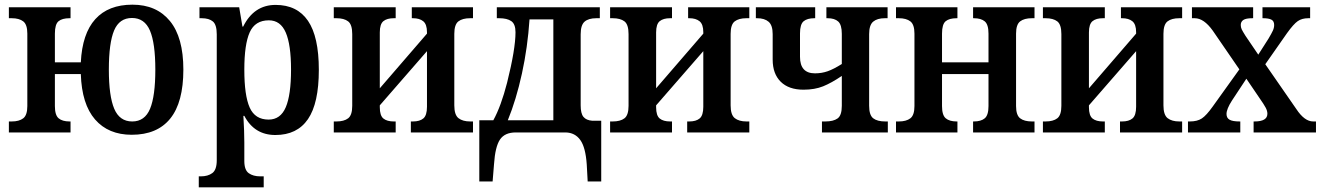

<svg xmlns="http://www.w3.org/2000/svg" viewBox="-20 -567 5659 822"><path d="M326 -250H215V-113Q215 -74 231 -60.5Q247 -47 278 -47H282V0H18V-47H30Q62 -47 79.5 -60.5Q97 -74 97 -113V-423Q97 -462 79.5 -475.5Q62 -489 30 -489H18V-536H282V-489H278Q246 -489 230.5 -476Q215 -463 215 -423V-300H326Q332 -423 388 -485Q444 -547 547 -547Q650 -547 707.5 -477Q765 -407 765 -269Q765 -129 709 -59.5Q653 10 544 10Q444 10 387 -55.5Q330 -121 326 -250ZM645 -269Q645 -382 622 -436Q599 -490 545 -490Q491 -490 468.5 -436.5Q446 -383 446 -269Q446 -156 469 -101.5Q492 -47 546 -47Q600 -47 622.5 -101.5Q645 -156 645 -269Z M831 188H840Q870 188 889 174Q908 160 908 119V-420Q908 -461 891.5 -475Q875 -489 843 -489H834V-536H1004L1018 -453H1021Q1067 -546 1160 -546Q1252 -546 1298.5 -478Q1345 -410 1345 -268Q1345 -125 1298.5 -57Q1252 11 1159 11Q1069 11 1026 -71H1022Q1026 -3 1026 43V122Q1026 161 1045 174.5Q1064 188 1094 188H1109V235H831ZM1226 -269Q1226 -375 1203.5 -427.5Q1181 -480 1131 -480Q1072 -480 1049 -428.5Q1026 -377 1026 -269Q1026 -158 1049 -106.5Q1072 -55 1130 -55Q1181 -55 1203.5 -108Q1226 -161 1226 -269Z M1409 -47H1420Q1453 -47 1470.5 -60.5Q1488 -74 1488 -114V-421Q1488 -462 1470.5 -475.5Q1453 -489 1420 -489H1409V-536H1674V-489H1666Q1637 -489 1621.5 -476.5Q1606 -464 1606 -428V-189L1808 -423V-429Q1808 -463 1792 -476Q1776 -489 1748 -489H1743V-536H2005V-489H1993Q1960 -489 1942.5 -475.5Q1925 -462 1925 -422V-116Q1925 -75 1943 -61Q1961 -47 1993 -47H2005V0H1739V-47H1748Q1777 -47 1792.5 -60Q1808 -73 1808 -110V-348L1606 -116V-108Q1606 -72 1621.5 -59.5Q1637 -47 1666 -47H1674V0H1409Z M2032 -52H2092Q2125 -112 2151 -213Q2187 -357 2187 -429Q2187 -464 2169 -476.5Q2151 -489 2117 -489H2107V-536H2548V-489H2533Q2500 -489 2483 -474.5Q2466 -460 2466 -420V-116Q2466 -81 2478 -66.5Q2490 -52 2516 -50H2554V210H2496L2492 137Q2487 64 2464.5 32.5Q2442 1 2402 0H2188Q2141 0 2120.5 30.5Q2100 61 2095 136L2089 210H2032ZM2349 -52V-484H2247Q2239 -364 2214.5 -252Q2190 -140 2154 -52Z M2592 -47H2603Q2636 -47 2653.5 -60.5Q2671 -74 2671 -114V-421Q2671 -462 2653.5 -475.5Q2636 -489 2603 -489H2592V-536H2857V-489H2849Q2820 -489 2804.5 -476.5Q2789 -464 2789 -428V-189L2991 -423V-429Q2991 -463 2975 -476Q2959 -489 2931 -489H2926V-536H3188V-489H3176Q3143 -489 3125.5 -475.5Q3108 -462 3108 -422V-116Q3108 -75 3126 -61Q3144 -47 3176 -47H3188V0H2922V-47H2931Q2960 -47 2975.5 -60Q2991 -73 2991 -110V-348L2789 -116V-108Q2789 -72 2804.5 -59.5Q2820 -47 2849 -47H2857V0H2592Z M3499 -47H3513Q3548 -47 3566 -60Q3584 -73 3584 -114V-242Q3540 -212 3504 -197.5Q3468 -183 3420 -183Q3357 -183 3322.5 -217Q3288 -251 3288 -312V-421Q3288 -459 3270.5 -474Q3253 -489 3221 -489H3216V-536H3470V-489H3467Q3436 -489 3420.5 -476Q3405 -463 3405 -424V-324Q3405 -253 3469 -253Q3498 -253 3523.5 -262Q3549 -271 3584 -293V-422Q3584 -461 3568.5 -475Q3553 -489 3523 -489H3518V-536H3780V-489H3768Q3736 -489 3718.5 -474.5Q3701 -460 3701 -421V-114Q3701 -74 3718.5 -60.5Q3736 -47 3770 -47H3781V0H3499Z M3816 -47H3828Q3860 -47 3877.5 -60.5Q3895 -74 3895 -113V-423Q3895 -462 3877.5 -475.5Q3860 -489 3828 -489H3816V-536H4079V-489H4076Q4044 -489 4028.5 -476Q4013 -463 4013 -423V-300H4212V-423Q4212 -462 4196 -475.5Q4180 -489 4149 -489H4146V-536H4409V-489H4398Q4365 -489 4347.5 -475.5Q4330 -462 4330 -423V-113Q4330 -74 4347.5 -60.5Q4365 -47 4398 -47H4409V0H4146V-47H4149Q4180 -47 4196 -60.5Q4212 -74 4212 -113V-250H4013V-113Q4013 -74 4029 -60.5Q4045 -47 4076 -47H4079V0H3816Z M4445 -47H4456Q4489 -47 4506.5 -60.5Q4524 -74 4524 -114V-421Q4524 -462 4506.5 -475.5Q4489 -489 4456 -489H4445V-536H4710V-489H4702Q4673 -489 4657.5 -476.5Q4642 -464 4642 -428V-189L4844 -423V-429Q4844 -463 4828 -476Q4812 -489 4784 -489H4779V-536H5041V-489H5029Q4996 -489 4978.5 -475.5Q4961 -462 4961 -422V-116Q4961 -75 4979 -61Q4997 -47 5029 -47H5041V0H4775V-47H4784Q4813 -47 4828.5 -60Q4844 -73 4844 -110V-348L4642 -116V-108Q4642 -72 4657.5 -59.5Q4673 -47 4702 -47H4710V0H4445Z M5066 -47H5074Q5106 -47 5125.5 -60Q5145 -73 5172 -111L5286 -270L5172 -436Q5134 -489 5095 -489H5083V-536H5345V-489H5342Q5314 -489 5303 -481.5Q5292 -474 5292 -460Q5292 -450 5296 -441.5Q5300 -433 5312 -414L5367 -333L5411 -402Q5424 -424 5429.5 -436Q5435 -448 5435 -460Q5435 -477 5423 -483Q5411 -489 5388 -489H5385V-536H5589V-489H5581Q5554 -489 5536 -476.5Q5518 -464 5490 -425L5397 -292L5530 -100Q5565 -47 5602 -47H5614V0H5347V-47H5351Q5406 -47 5406 -80Q5406 -92 5399 -105.5Q5392 -119 5371 -149L5316 -230L5254 -136Q5231 -100 5231 -79Q5231 -62 5244 -54.5Q5257 -47 5287 -47H5290V0H5066Z"/></svg>

Font: Noto Serif NarrowSemiBold
Style: Regular
Weight: 600
Width: 4
Designer: Monotype Design Team
Foundry: Monotype Imaging Inc.
Version: Version 1.001